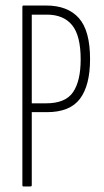

<svg xmlns="http://www.w3.org/2000/svg" viewBox="-20 -675 375 695"><path d="M65 0Q61 0 61 -5V-650Q61 -655 65 -655H147Q225 -655 265.5 -609.5Q306 -564 306 -461Q306 -366 269.5 -317.5Q233 -269 150 -269H95V-5Q95 0 90 0ZM95 -301H147Q217 -301 244.5 -341.5Q272 -382 272 -460Q272 -546 241 -584Q210 -622 150 -622H95Z"/></svg>

Font: Sofia Sans Extra Condensed ExtraLight
Style: Regular
Weight: 250
Designer: Botio Nikoltchev, Ani Petrova
Foundry: lettersoup
Version: Version 4.101